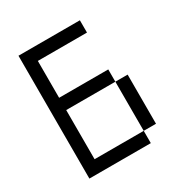

<svg xmlns="http://www.w3.org/2000/svg" viewBox="-150 -735 800 846"><g transform="rotate(-30 250.0 -312.5)"><path d="M375 -562.5V-625H62.5Q62.5 -625 62.5 0H375V-62.5H125Q125 -62.5 125 -312.5H375Q375 -312.5 375 -62.5H437.5Q437.5 -62.5 437.5 -312.5H375V-375H125V-562.5Z"/></g></svg>

Font: Unifont
Style: Regular
Weight: 500
Version: Version 13.0.05